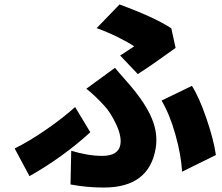

<svg xmlns="http://www.w3.org/2000/svg" viewBox="-20 -792 996 861"><path d="M598 -459.9 518.8 -543Q530.2 -550.1 552.2 -564.8Q574.2 -579.5 581.7 -584.2Q552.6 -603.7 507.1 -626.1Q461.6 -648.4 413.4 -665.8L516 -772Q673.7 -714.1 748.2 -665.1L767.4 -577.1Q660.9 -500 598 -459.9ZM296.2 35.2 299.4 -116.1Q374.6 -93 438.6 -93Q511.4 -93 519.9 -144.2Q525.9 -180.8 501.1 -234Q476.2 -287.3 448.5 -317.1Q405.5 -364 367.2 -394.2L495.7 -487.9Q509.6 -470.5 532.5 -444.8Q555.4 -419 563.6 -409.1Q633.2 -327.4 661 -260.5Q688.9 -193.5 678.3 -127.8Q649.1 49 446 49Q368.6 49 296.2 35.2ZM948.2 -96.9 796.5 -22Q792.3 -97.7 766.5 -188.9Q740.8 -280.2 704.5 -340.9L840.6 -407Q873.2 -355.8 905.7 -261Q938.2 -166.2 948.2 -96.9ZM384.9 -198.9Q262.8 -87.4 112.2 -2.1L45.8 -126.1Q112.6 -159.4 188.4 -211.8Q264.2 -264.2 316.8 -312.1Z"/></svg>

Font: Karasuma Gothic
Style: Italic
Weight: 900
Italic angle: -9.39999°
Designer: Rasmus Andersson / Ryoko Nishizuka
Foundry: Genbu
Version: Version 1.00